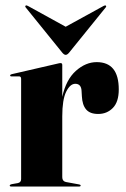

<svg xmlns="http://www.w3.org/2000/svg" viewBox="-20 -680 459 700"><path d="M207 -443V-327Q221 -390 256.8 -421.8Q292.5 -453.5 332.5 -453.5Q413 -453.5 413 -354Q413 -308.5 391.5 -286.5Q370 -264.5 338 -264.5Q308 -264.5 294 -281Q280 -297.5 278.5 -329L277.5 -346Q277 -374.5 254.5 -374.5Q235.5 -374.5 221.2 -345.5Q207 -316.5 207 -256V-34Q207 -19.5 220 -16.5L269 -7.5Q274 -6.5 274 -3.5Q274 0 268.5 0H21Q15.5 0 15.5 -3.5Q15.5 -7 22.5 -8.5L45 -12.5Q57 -15 57 -27V-392.5Q57 -401.5 49.5 -401.5H21.5Q17 -401.5 17 -405Q17 -408 22.5 -409.5L189.5 -448Q193.5 -449 196 -449.5Q198.5 -450 201 -450Q207 -450 207 -443ZM231.5 -487.5Q225 -480 219.5 -480Q214 -480 207.5 -487.5L74 -652.5Q70.5 -656.5 73.5 -659.5Q75.5 -661.5 81.5 -658.5L219.5 -582.5L358 -658.5Q364 -661.5 365.5 -659.5Q369 -657 365 -652.5Z"/></svg>

Font: Fraunces 144pt
Style: Bold
Weight: 700
Version: Version 1.000;[b76b70a41]